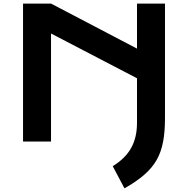

<svg xmlns="http://www.w3.org/2000/svg" viewBox="-20 -783 1040 1062"><path d="M107.4 0H262.2V-597.7L737.8 -350.1V-104.5C737.8 8.8 692.9 81.1 603.5 136.2L668.5 258.8C843.8 158.7 892.6 71.3 892.6 -132.3V-763.2H737.8V-514.2L262.2 -763.2H107.4Z"/></svg>

Font: Krona One
Style: Regular
Weight: 400
Designer: Yvonne Schüttler
Foundry: Yvonne Schüttler
Version: Version 1.002